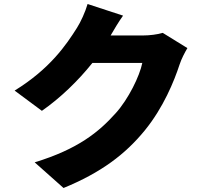

<svg xmlns="http://www.w3.org/2000/svg" viewBox="-20 -860 1040 958"><path d="M594 -782 417 -840C406 -801 382 -749 364 -721C311 -637 230 -517 53 -408L189 -307C281 -371 370 -457 441 -546H690C677 -481 621 -366 558 -296C473 -201 369 -116 153 -50L297 78C485 1 606 -91 703 -210C795 -323 849 -455 876 -538C886 -568 902 -598 915 -620L792 -696C766 -688 726 -683 693 -683H532C547 -709 571 -750 594 -782Z"/></svg>

Font: Noto Sans HK Black
Style: Regular
Weight: 900
Designer: Ryoko NISHIZUKA 西塚涼子 (kana, bopomofo & ideographs); Paul D. Hunt (Latin, Greek & Cyrillic); Sandoll Communications 산돌커뮤니
Foundry: Adobe
Version: Version 2.004;hotconv 1.0.118;makeotfexe 2.5.65603